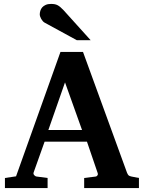

<svg xmlns="http://www.w3.org/2000/svg" viewBox="-20 -949 726 969"><path d="M308.1 -533.2 224.1 -293H394ZM404.8 0V-50.8L463.9 -58.1Q468.8 -59.1 472.2 -64.5Q475.6 -69.8 473.1 -75.2L418.9 -233.9H205.1L149.9 -79.1Q147 -71.3 152.8 -64.9Q158.7 -58.6 164.1 -58.1L220.2 -50.8V0H4.9V-50.8L61 -59.1L285.2 -687H398.9L621.1 -77.1Q625 -67.9 628.7 -64.2Q632.3 -60.5 643.1 -58.1L681.2 -50.8V0ZM367.7 -746.1 205.6 -834.5Q200.2 -837.4 195.8 -842.5Q191.4 -847.7 188 -853.5Q184.6 -859.4 182.6 -865.5Q180.7 -871.6 180.7 -876.5Q180.7 -885.3 183.6 -894.8Q186.5 -904.3 193.1 -911.9Q199.7 -919.4 210.7 -924.3Q221.7 -929.2 237.8 -929.2Q248 -929.2 255.9 -927.7Q263.7 -926.3 270.8 -922.6Q277.8 -918.9 284.9 -912.8Q292 -906.7 300.8 -897.5L437.5 -746.1Z"/></svg>

Font: Charis SIL Afr
Style: Bold
Weight: 700
Foundry: SIL International
Version: Version 5.000